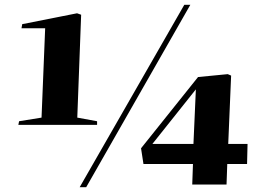

<svg xmlns="http://www.w3.org/2000/svg" viewBox="-20 -764 1088 795"><path d="M310 11 743 -744H768L337 11ZM300 -277 382 -262V-247H56L59 -262L152 -277L167 -647H69L72 -664L299 -709L316 -703ZM925 -168H1005L1003 -85H921L918 0H776L779 -85H574L564 -150L800 -445L923 -457L937 -451ZM781 -168 791 -394 611 -168Z"/></svg>

Font: Literata 72pt ExtraBold
Style: Italic
Weight: 800
Italic angle: -2°
Designer: Latin by Veronika Burian and Jose Scaglione. Greek by Irene Vlachou. Cyrillic by Vera Evstafieva
Foundry: TypeTogether
Version: Version 3.002